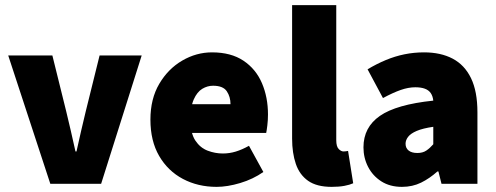

<svg xmlns="http://www.w3.org/2000/svg" viewBox="-20 -716 1934 748"><path d="M176 0 12 -500H184L238 -282Q247 -245 256 -206Q265 -167 274 -126H278Q287 -167 296 -206Q305 -245 314 -282L368 -500H532L374 0Z M824 12Q751 12 692.5 -19Q634 -50 600 -108.5Q566 -167 566 -250Q566 -331 600.5 -389.5Q635 -448 690 -480Q745 -512 806 -512Q880 -512 928.5 -479.5Q977 -447 1000.5 -392Q1024 -337 1024 -270Q1024 -248 1021.5 -227.5Q1019 -207 1017 -198H702L700 -310H878Q878 -339 863.5 -360.5Q849 -382 810 -382Q788 -382 768 -370Q748 -358 735 -329Q722 -300 722 -250Q722 -197 741 -168.5Q760 -140 789 -129Q818 -118 848 -118Q874 -118 898.5 -125.5Q923 -133 950 -148L1006 -46Q966 -18 916 -3Q866 12 824 12Z M1272 12Q1214 12 1180.5 -11.5Q1147 -35 1132.5 -77.5Q1118 -120 1118 -176V-696H1290V-170Q1290 -145 1299.5 -135.5Q1309 -126 1318 -126Q1323 -126 1326.5 -126.5Q1330 -127 1336 -128L1356 -2Q1343 4 1322 8Q1301 12 1272 12Z M1546 12Q1499 12 1465.5 -9.5Q1432 -31 1414 -66Q1396 -101 1396 -142Q1396 -220 1460 -264.5Q1524 -309 1668 -324Q1666 -342 1658 -353.5Q1650 -365 1635 -370.5Q1620 -376 1598 -376Q1571 -376 1541 -365.5Q1511 -355 1472 -334L1412 -446Q1447 -467 1483 -482Q1519 -497 1556 -504.5Q1593 -512 1632 -512Q1697 -512 1743.5 -487.5Q1790 -463 1815 -411.5Q1840 -360 1840 -278V0H1700L1688 -48H1684Q1654 -21 1620.5 -4.5Q1587 12 1546 12ZM1606 -120Q1627 -120 1641 -129.5Q1655 -139 1668 -154V-222Q1627 -216 1603.5 -206Q1580 -196 1570 -183Q1560 -170 1560 -156Q1560 -139 1572 -129.5Q1584 -120 1606 -120Z"/></svg>

Font: Assistant ExtraLight ExtraBold
Style: Regular
Weight: 800
Version: Version 3.000